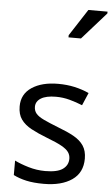

<svg xmlns="http://www.w3.org/2000/svg" viewBox="-63 -1007 615 1058"><g transform="rotate(5 244.0 -478.0)"><path d="M434 -148Q434 -70 376 -30Q318 10 220 10Q164 10 123.5 1Q83 -8 52 -24V-104Q84 -88 129.5 -74.5Q175 -61 222 -61Q289 -61 319 -82.5Q349 -104 349 -140Q349 -160 338 -176Q327 -192 298.5 -208Q270 -224 217 -244Q165 -264 128 -284Q91 -304 71 -332Q51 -360 51 -404Q51 -472 106.5 -509Q162 -546 252 -546Q301 -546 343.5 -536.5Q386 -527 423 -510L393 -440Q359 -454 322 -464Q285 -474 246 -474Q192 -474 163.5 -456.5Q135 -439 135 -409Q135 -387 148 -371.5Q161 -356 191.5 -341.5Q222 -327 273 -307Q324 -288 360 -268Q396 -248 415 -219.5Q434 -191 434 -148ZM286 -806V-818L382 -966H488V-956L355 -806Z"/></g></svg>

Font: Noto Sans Tifinagh Tawellemmet
Style: Regular
Weight: 400
Designer: JamraPatel
Foundry: JamraPatel LLC
Version: Version 2.006; ttfautohint (v1.8.4.7-5d5b)